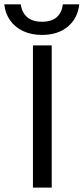

<svg xmlns="http://www.w3.org/2000/svg" viewBox="-99 -858 383 878"><path d="M263.4 -838.2H188.5Q183.6 -799.9 160.1 -779.2Q136.6 -758.6 93.2 -758.6Q50 -758.6 25.6 -779.2Q1.2 -799.9 -4 -838.2H-79.4Q-75 -796.2 -52.6 -764.7Q-30.3 -733.2 6.9 -715.8Q44.1 -698.3 93.2 -698.3Q166.2 -698.3 211.6 -736.7Q256.9 -775.1 263.4 -838.2ZM51.6 -650.5V0H137.5V-650.5Z"/></svg>

Font: Overused Grotesk Light
Style: Regular
Weight: 300
Designer: RandomMaerks
Version: Version 0.005